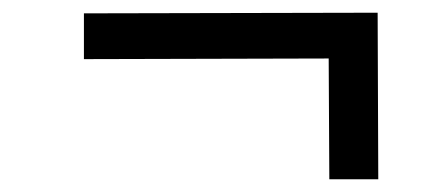

<svg xmlns="http://www.w3.org/2000/svg" viewBox="-20 -474 690 302"><path d="M498 -192 497 -382 112 -381V-453L574 -454L575 -192Z"/></svg>

Font: REM Light
Style: Regular
Weight: 300
Designer: Octavio Pardo
Foundry: Ashler Design
Version: Version 1.005;gftools[0.9.28]